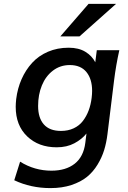

<svg xmlns="http://www.w3.org/2000/svg" viewBox="-20 -757 652 979"><path d="M237.3 202.1Q137.2 202.1 52.7 162.1L82.5 67.4Q156.2 113.3 242.2 113.3Q315.9 113.3 361.1 77.6Q406.2 42 415 -28.8L420.9 -76.2Q397.5 -46.9 359.1 -26.4Q320.8 -5.9 269 -5.9Q176.8 -5.9 118.4 -61.8Q60.1 -117.7 60.1 -212.4Q60.1 -228.5 62.5 -251.5Q69.3 -306.6 90.1 -353.5Q110.8 -400.4 143.8 -436.5Q176.8 -472.7 224.6 -493.2Q272.5 -513.7 330.1 -513.7Q381.3 -513.7 415.3 -492.9Q449.2 -472.2 465.8 -439.5L473.6 -501H588.4Q571.3 -424.8 561.5 -345.7L527.8 -71.8Q522.5 -28.8 511 8.5Q499.5 45.9 477.3 82.5Q455.1 119.1 423.6 144.8Q392.1 170.4 344.5 186.3Q296.9 202.1 237.3 202.1ZM174.3 -216.8Q174.3 -155.8 203.6 -122.6Q232.9 -89.4 291 -89.4Q327.1 -89.4 355.7 -102.8Q384.3 -116.2 402.6 -140.1Q420.9 -164.1 431.9 -193.4Q442.9 -222.7 447.3 -257.8Q449.7 -278.3 449.7 -293.5Q449.7 -354 420.7 -389.6Q391.6 -425.3 335.9 -425.3Q287.1 -425.3 250 -397Q212.9 -368.7 193.6 -321.5Q174.3 -274.4 174.3 -216.8ZM287.6 -571.3 431.6 -737.3H571.8L385.3 -571.3Z"/></svg>

Font: Muli
Style: Semi-BoldItalic
Weight: 600
Italic angle: -7°
Designer: Vernon Adams
Foundry: newtypography
Version: Version 2.0; ttfautohint (v1.00rc1.2-2d82) -l 8 -r 50 -G 200